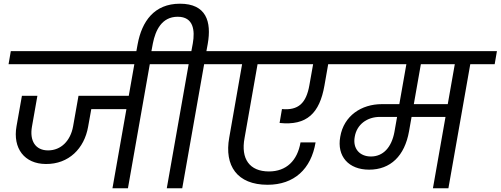

<svg xmlns="http://www.w3.org/2000/svg" viewBox="-20 -1016 2701 1036"><path d="M227.8 -131.1C350.7 -130.1 435 -214.4 455.5 -332.4L485.5 -499.2H403.6L374.3 -333.7C360.3 -256.6 309.5 -204.5 239.4 -204.5C171 -204.5 138.6 -256.6 152.6 -333.7L181.8 -499.2H98.3L69.1 -334.7C48.1 -215.9 111.7 -131.3 227.8 -131.1ZM673.5 -427.3 686.3 -499.2H443.8L431 -427.3ZM670.3 0 791.7 -688.9H708.3L586.8 0ZM919.2 -669.6 932.1 -740H38.3L26.2 -669.6Z M793.4 -720.4 804.9 -782.2C818.9 -851.6 852 -925.6 939 -925.6C1024.4 -925.6 1032.6 -851.6 1020.4 -782.2L1008.9 -720.2H1090.1L1100.8 -778.4C1122.6 -899.9 1092.5 -996 951 -996C811.8 -996 745.5 -900.1 722.9 -778.4L712.2 -720.4ZM963.3 0 1081.5 -669.6H1213.3L1225.1 -740H878.1L866.2 -669.6H998L879.9 0Z M1423.7 -19C1567 -19 1658.8 -103.7 1682.8 -247.7H1601.6C1584.6 -148.7 1524.7 -90.9 1431.2 -90.9C1326.5 -90.9 1278.4 -158.9 1299.6 -271.2L1376.6 -708.3H1293.1L1216.9 -273.5C1189.6 -122.2 1259.2 -19 1423.7 -19ZM1488.6 -352.5C1636 -337 1704.6 -405.8 1730.6 -554.1L1757.6 -708.1H1676.4L1649.4 -556.4C1632.2 -458.6 1589.5 -419.5 1501.4 -427.5ZM1862.6 -669.6 1875.4 -740H1170.3L1158.2 -669.6Z M1971.6 -100.5C2087 -100.5 2163.6 -174.6 2187.1 -307.6L2256.1 -699H2177.9L2108.2 -303.6C2092.7 -220.8 2047.6 -171.6 1981.4 -171.6C1922.1 -171.6 1882.1 -213 1894.1 -277.9C1905.3 -344.8 1961 -385.2 2029.9 -385.2H2430.5L2442.6 -454.1H2040.4C1930.3 -454.1 1835 -391.6 1815.9 -277.9C1796.9 -172.6 1861 -100.5 1971.6 -100.5ZM2399.5 0 2527.5 -726.2H2444L2316 0ZM2649.2 -669.6 2661.3 -740H1822.3L1810.2 -669.6Z"/></svg>

Font: Poppins Devanagari Thin
Style: Italic
Weight: 100
Italic angle: -10°
Designer: Ninad Kale (Devanagari), Jonny Pinhorn (Latin)
Foundry: Indian Type Foundry
Version: 4.005